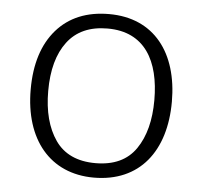

<svg xmlns="http://www.w3.org/2000/svg" viewBox="-45 -588 679 645"><g transform="rotate(5 295.0 -266.0)"><path d="M533.2 -267.1C533.2 -431.2 450.2 -542 297.9 -542C222.7 -542 163.6 -517.6 121.1 -469.2C78.6 -420.4 57.1 -353 57.1 -267.1C57.1 -98.6 146 9.8 293.9 9.8C448.2 9.8 533.2 -100.1 533.2 -267.1ZM116.2 -267.1C116.2 -337.9 131.3 -393.1 161.6 -433.1C191.9 -473.1 236.8 -493.2 296.9 -493.2C422.9 -493.2 474.1 -398.9 474.1 -267.1C474.1 -199.2 460 -144 431.2 -102.1C402.3 -60.1 356.9 -39.1 294.9 -39.1C233.9 -39.1 188.5 -60.1 159.7 -101.6C130.9 -143.1 116.2 -198.2 116.2 -267.1Z"/></g></svg>

Font: Noto Reveo Sans
Style: Regular
Weight: 300
Designer: Monotype Design Team
Foundry: Monotype Imaging Inc.
Version: Version 2.007